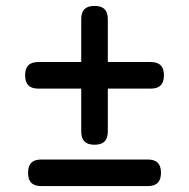

<svg xmlns="http://www.w3.org/2000/svg" viewBox="-20 -585 640 650"><path d="M300 -95Q277 -95 266 -106Q255 -117 255 -140V-285H110Q87 -285 76 -296Q65 -307 65 -330Q65 -353 76 -364Q87 -375 110 -375H255V-520Q255 -543 266 -554Q277 -565 300 -565Q323 -565 334 -554Q345 -543 345 -520V-375H490Q513 -375 524 -364Q535 -353 535 -330Q535 -307 524 -296Q513 -285 490 -285H345V-140Q345 -117 334 -106Q323 -95 300 -95ZM120 45Q97 45 86 34Q75 23 75 0Q75 -23 86 -34Q97 -45 120 -45H480Q503 -45 514 -34Q525 -23 525 0Q525 23 514 34Q503 45 480 45Z"/></svg>

Font: Maple Mono NF
Style: Regular
Weight: 400
Monospace: yes
Designer: subframe7536
Version: Version 7.000